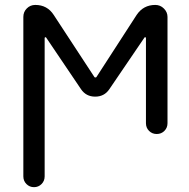

<svg xmlns="http://www.w3.org/2000/svg" viewBox="-20 -567 772 783"><path d="M364.3 -253.9Q365.2 -251 369.1 -251Q373 -251 374 -253.9L537.1 -505.9Q564.5 -546.9 613.3 -546.9Q633.8 -546.9 648.4 -532.2Q663.1 -517.6 663.1 -498V-64.5Q663.1 -45.9 650.4 -33.2Q637.7 -20.5 619.1 -20.5Q600.6 -20.5 587.9 -33.2Q575.2 -45.9 575.2 -64.5V-412.1Q575.2 -414.1 573.2 -415Q571.3 -416 569.3 -414.1L425.8 -203.1Q405.3 -172.9 368.2 -172.9Q331.1 -172.9 310.5 -203.1L168 -414.1Q166 -416 164.1 -415Q162.1 -414.1 162.1 -412.1V152.3Q162.1 170.9 149.4 183.6Q136.7 196.3 118.7 196.3Q100.6 196.3 87.9 183.6Q75.2 170.9 75.2 152.3V-498Q75.2 -518.6 89.4 -532.7Q103.5 -546.9 124 -546.9Q172.9 -546.9 199.2 -505.9Z"/></svg>

Font: Gen Jyuu GothicX Regular
Style: Regular
Weight: 400
Designer: [Source Han Sans]
Ryoko NISHIZUKA  (kana & ideographs); Paul D. Hunt (Latin, Greek & Cyrillic); Wenlong ZHANG  (bopomofo
Version: Version 1.002.20150607